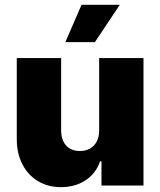

<svg xmlns="http://www.w3.org/2000/svg" viewBox="-20 -772 667 799"><path d="M392.6 -530.3H577.1V0H402.3V-100.6H396.5Q378.9 -49.8 335.7 -21.5Q292.5 6.8 233.4 6.8Q179.2 6.8 137.5 -18.6Q95.7 -43.9 72.8 -89.1Q49.8 -134.3 49.8 -192.4V-530.3H234.4V-230.5Q234.4 -189.9 254.9 -166.7Q275.4 -143.6 312.5 -143.6Q349.1 -143.6 371.1 -167Q393.1 -190.4 392.6 -231.4ZM319.3 -752H478.5L375 -596.7H252Z"/></svg>

Font: Pretendard JP Black
Style: Regular
Weight: 900
Designer: Base glyphs from Inter by Rasmus Andersson; Hangeul glyphs from Noto Sans CJK(Source Han Sans) by Jang Soo-young and Kan
Foundry: Kil Hyung-jin
Version: Version 1.309